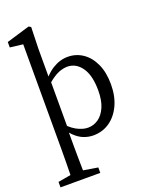

<svg xmlns="http://www.w3.org/2000/svg" viewBox="-177 -830 904 1161"><g transform="rotate(-20 275.5 -250.0)"><path d="M420 -233Q420 -330 384 -381Q348 -432 291 -432Q273 -432 250 -425Q227 -418 198.5 -399Q170 -380 133 -343L124 -361Q168 -427 216 -457Q264 -487 315 -487Q368 -487 411 -458Q454 -429 479.5 -374Q505 -319 505 -242Q505 -165 478 -107.5Q451 -50 405 -18.5Q359 13 300 13Q270 13 239.5 1.5Q209 -10 180 -38.5Q151 -67 124 -119L133 -135Q172 -86 211.5 -64Q251 -42 286 -42Q322 -42 352.5 -63Q383 -84 401.5 -126.5Q420 -169 420 -233ZM138 185 261 205V240H5V205L118 185ZM169 -385V-78L166 -72V30Q166 65 166.5 100Q167 135 167.5 170Q168 205 169 240H86Q87 205 87.5 170Q88 135 88.5 100Q89 65 89 30V-650L6 -660V-695L156 -740L170 -732L166 -590V-398Z"/></g></svg>

Font: Adobe Variable Font Prototype
Style: Regular
Weight: 389
Designer: Frank Grießhammer
Foundry: Adobe
Version: Version 1.004;hotconv 1.0.113;makeotfexe 2.5.65598